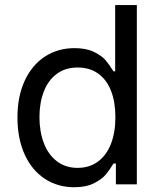

<svg xmlns="http://www.w3.org/2000/svg" viewBox="-20 -748 652 779"><path d="M50.8 -271.5Q50.8 -356.4 80.1 -420.2Q109.4 -483.9 161.9 -518.3Q214.4 -552.7 282.2 -552.7Q330.6 -552.7 362.3 -536.9Q394 -521 408.7 -503.4Q423.3 -485.8 440.4 -458.5H447.3V-727.5H535.2V0H450.2V-84.5H440.4Q425.3 -59.1 409.2 -39.8Q393.1 -20.5 361.1 -4.4Q329.1 11.7 281.7 11.7Q213.9 11.7 161.4 -22.9Q108.9 -57.6 79.8 -121.8Q50.8 -186 50.8 -271.5ZM448.2 -272.5Q448.2 -333.5 430.7 -378.9Q413.1 -424.3 378.7 -449.2Q344.2 -474.1 294.9 -474.1Q244.6 -474.1 209.7 -447.8Q174.8 -421.4 157.5 -376Q140.1 -330.6 140.1 -272.5Q140.1 -213.9 158 -167.2Q175.8 -120.6 210.7 -93.8Q245.6 -66.9 294.9 -66.9Q343.3 -66.9 377.9 -92.8Q412.6 -118.7 430.4 -165Q448.2 -211.4 448.2 -272.5Z"/></svg>

Font: Inter RS Variable
Style: Regular
Weight: 400
Designer: Rasmus Andersson (customised by Maria Ramos and Noel Pretorius)
Foundry: rsms
Version: Version 3.001;Glyphs 3.2.3 (3260)